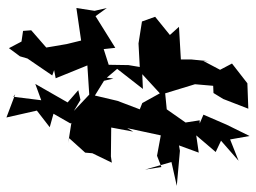

<svg xmlns="http://www.w3.org/2000/svg" viewBox="-122 -658 815 612"><g transform="rotate(90 286.0 -351.5)"><path d="M298 -200 267 -193 306 -159 247 -56 299 -75 288 14 280 8 354 36 332 -61 385 -102 342 -114 373 -168 371 -171 435 -161 420 -164 466 -215 468 -238 498 -300 478 -297 386 -298 399 -368 388 -349 411 -456 476 -444 512 -458 520 -406 496 -490 572 -507 460 -517 443 -514 466 -577 411 -569 464 -631 428 -648 492 -704 424 -677 413 -739 377 -666 345 -592 373 -580H363L370 -535L328 -475L277 -470L248 -565L253 -623L276 -624L295 -655L326 -735L245 -732L182 -683L202 -645L174 -592L175 -612L169 -553V-520C137 -518 101 -516 65 -514L91 -485L33 -438L48 -396L118 -385L193 -389L187 -353L186 -290L136 -274L132 -311L31 -248L5 -284L14 -245L5 -187L115 -203L108 -205L120 -156L131 -91L76 -43L78 -17L112 -12L133 28L159 -7L166 -31L220 -110L203 -116L229 -121L188 -222L281 -228L333 -179ZM227 -284 199 -317 263 -399 216 -397 277 -453 308 -397 328 -389 301 -318 284 -246 237 -275 230 -305Z"/></g></svg>

Font: Asimov Aggro
Style: Condensed
Weight: 500
Designer: Google
Version: Version 2.000980; 2014